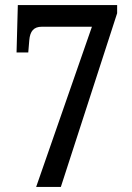

<svg xmlns="http://www.w3.org/2000/svg" viewBox="-20 -734 520 754"><path d="M122 0H219L440 -682V-714H50L45 -528H91L95 -576C98 -612 113 -629 144 -629H341Z"/></svg>

Font: Noto Serif Ethiopic Condensed Medium
Style: Regular
Weight: 500
Width: 3
Designer: Monotype Design Team
Foundry: Monotype Imaging Inc.
Version: Version 2.102